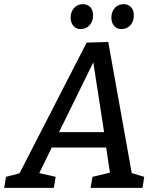

<svg xmlns="http://www.w3.org/2000/svg" viewBox="-56 -904 755 924"><path d="M212 -53 203 0H-36L-27 -53L38 -70L361 -699L465 -702L578 -71L638 -53L630 0H380L389 -53L473 -73L455 -194H193L133 -71ZM228 -268H445L393 -604ZM332 -764Q310 -764 297 -779.5Q284 -795 284 -819Q284 -847 300.5 -865.5Q317 -884 343 -884Q365 -884 378.5 -869.5Q392 -855 392 -830Q392 -801 375 -782.5Q358 -764 332 -764ZM529 -764Q506 -764 493 -779.5Q480 -795 480 -819Q480 -847 496.5 -865.5Q513 -884 539 -884Q561 -884 574.5 -869.5Q588 -855 588 -830Q588 -801 571.5 -782.5Q555 -764 529 -764Z"/></svg>

Font: Bitter Medium
Style: Italic
Weight: 500
Italic angle: -9°
Designer: Sol Matas, and Bitter project Authors
Foundry: Sol Matas
Version: Version 2.001